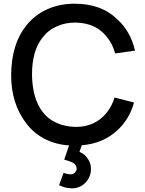

<svg xmlns="http://www.w3.org/2000/svg" viewBox="-20 -786 797 1057"><path d="M571.8 -171.9Q597.7 -205.6 610.4 -249L717.8 -221.7Q691.4 -127.4 625 -67.9Q548.3 3.9 430.2 13.7L417.5 49.8Q451.2 64 467.8 94.7Q482.4 119.1 480.7 150.1Q479 181.2 462.4 205.1Q445.8 229.5 419.4 241.7Q393.1 253.9 363.8 250Q337.9 249 305.2 233.4L330.1 165.5Q348.1 172.4 365.7 173.8Q387.7 173.8 396 159.2Q406.2 146 399.9 131.3Q397.5 123.5 391.8 117.7Q386.2 111.8 375.7 107.2Q365.2 102.5 357.4 99.9Q349.6 97.2 333.5 92.8L360.4 14.6Q288.1 9.8 227.8 -20.5Q167.5 -50.8 126 -105Q40 -216.3 41.5 -375Q43 -544.4 125 -646Q172.9 -705.1 240.7 -735.4Q308.6 -765.6 389.6 -765.6Q538.1 -765.6 624 -681.2Q698.7 -614.7 723.1 -507.3L613.8 -491.7Q600.1 -543 571.8 -578.1Q510.7 -660.2 396 -661.6Q341.3 -662.6 292.5 -640.9Q243.7 -619.1 213.4 -578.1Q156.2 -506.3 156.2 -375Q158.2 -243.7 213.4 -171.9Q243.7 -130.4 291.5 -109.4Q339.4 -88.4 396 -87.4Q450.2 -86.4 495.6 -108.2Q541 -129.9 571.8 -171.9Z"/></svg>

Font: Manrope3 Semibold
Style: Regular
Weight: 600
Width: 4
Designer: Mikhail Sharanda
Foundry: Mikhail Sharanda
Version: Version 3.000;PS 003.000;hotconv 1.0.88;makeotf.lib2.5.64775